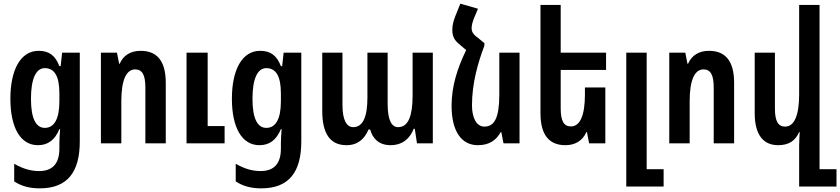

<svg xmlns="http://www.w3.org/2000/svg" viewBox="-20 -787 4612 1054"><path d="M198 247C351 247 418 157 418 -11V-498H321L313 -424H306C283 -483 249 -508 192 -508C93 -508 37 -404 37 -245C37 -85 93 10 188 10C243 10 281 -18 306 -78H310C308 -52 306 -20 306 -1V29C306 116 264 152 195 152C149 152 107 140 58 112V209C98 235 143 247 198 247ZM226 -85C179 -85 150 -133 150 -244C150 -354 177 -413 226 -413C279 -413 306 -369 306 -274V-231C306 -133 277 -85 226 -85Z M534 0H646V-231C646 -345 672 -406 722 -406C760 -406 778 -377 778 -307V0H890V-332C890 -455 840 -508 752 -508C697 -508 657 -483 637 -437H634L622 -498H534ZM1004 0H1213V-95H1120V-498H1004Z M1414 247C1567 247 1634 157 1634 -11V-498H1537L1529 -424H1522C1499 -483 1465 -508 1408 -508C1309 -508 1253 -404 1253 -245C1253 -85 1309 10 1404 10C1459 10 1497 -18 1522 -78H1526C1524 -52 1522 -20 1522 -1V29C1522 116 1480 152 1411 152C1365 152 1323 140 1274 112V209C1314 235 1359 247 1414 247ZM1442 -85C1395 -85 1366 -133 1366 -244C1366 -354 1393 -413 1442 -413C1495 -413 1522 -369 1522 -274V-231C1522 -133 1493 -85 1442 -85Z M1882 10C1944 10 1981 -24 2003 -76H2012C2025 -29 2058 10 2124 10C2192 10 2232 -30 2251 -80H2257L2269 0H2356V-498H2245V-262C2245 -155 2223 -89 2166 -89C2130 -89 2108 -126 2108 -218V-498H1997V-251C1997 -145 1972 -89 1919 -89C1883 -89 1860 -127 1860 -212V-498H1749V-178C1749 -50 1795 10 1882 10Z M2639 -550 2603 -580C2576 -599 2569 -614 2569 -633C2569 -649 2575 -671 2585 -694L2604 -739L2507 -767L2479 -697C2470 -673 2463 -650 2463 -624C2463 -586 2475 -565 2504 -542L2539 -512C2489 -409 2459 -311 2459 -206C2459 -70 2511 10 2603 10C2665 10 2703 -16 2729 -62H2732L2744 0H2832V-498H2721V-268C2721 -140 2694 -92 2639 -92C2594 -92 2571 -143 2571 -209C2571 -331 2604 -443 2639 -536Z M3303 -307H3191V-268C3191 -153 3164 -93 3114 -93C3076 -93 3058 -122 3058 -192V-403H3307V-498H3058V-760H2947V-166C2947 -43 2997 10 3084 10C3139 10 3179 -16 3199 -62H3202L3214 0H3303Z M3418 237H3623V142H3530V-498H3418Z M3654 0H3766V-231C3766 -345 3792 -406 3842 -406C3880 -406 3898 -377 3898 -307V0H4010V-332C4010 -455 3960 -508 3872 -508C3817 -508 3777 -483 3757 -437H3754L3742 -498H3654Z M4479 142V-760H4367V-268C4367 -153 4340 -92 4290 -92C4252 -92 4234 -121 4234 -191V-498H4123V-166C4123 -43 4173 10 4252 10C4312 10 4347 -16 4367 -62H4370C4369 -38 4367 -12 4367 12V237H4572V142Z"/></svg>

Font: Noto Sans Armenian ExtraCondensed SemiBold
Style: Regular
Weight: 600
Width: 2
Designer: Monotype Design Team
Foundry: Monotype Imaging Inc.
Version: Version 2.008